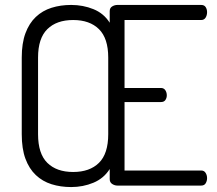

<svg xmlns="http://www.w3.org/2000/svg" viewBox="-20 -751 880 777"><path d="M268 6Q225 6 188.5 -5.5Q152 -17 125 -42.5Q98 -68 83 -108.5Q68 -149 68 -208V-518Q68 -576 83 -616.5Q98 -657 125 -682.5Q152 -708 188.5 -719.5Q225 -731 268 -731Q316 -731 358 -714Q400 -697 424 -659V-706Q424 -719 434 -725Q444 -731 455 -731H794Q807 -731 812.5 -722Q818 -713 818 -702Q818 -689 812 -679.5Q806 -670 794 -670H484V-395H631Q643 -395 649 -386Q655 -377 655 -365Q655 -355 649.5 -346.5Q644 -338 631 -338H484V-61H794Q806 -61 812 -51.5Q818 -42 818 -30Q818 -19 812.5 -9.5Q807 0 794 0H455Q444 0 434 -6.5Q424 -13 424 -26V-67Q400 -29 358 -11.5Q316 6 268 6ZM418 -518Q418 -596 380.5 -633Q343 -670 276 -670Q209 -670 171.5 -633Q134 -596 134 -518V-208Q134 -129 171.5 -92Q209 -55 276 -55Q343 -55 380.5 -92Q418 -129 418 -208Z"/></svg>

Font: AkaAcidDosis
Style: Regular
Weight: 400
Designer: Edgar Tolentino, Pablo Impallari, Igino Marini, Aka-Acid
Foundry: Edgar Tolentino, Pablo Impallari, Igino Marini, Cyberella
Version: Version 1.007